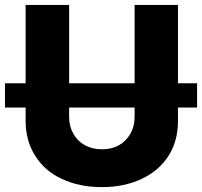

<svg xmlns="http://www.w3.org/2000/svg" viewBox="-25 -747 816 776"><path d="M-4.9 -410.6H771.5V-312.5H-4.9ZM519 -273.4V-727.1H694.3V-258.3Q694.3 -176.3 655.8 -116.7Q616.7 -56.2 547.4 -23.9Q477.1 9.3 386.7 9.3Q295.4 9.3 225.1 -23.9Q156.2 -55.7 117.7 -116.7Q78.6 -177.2 78.6 -258.3V-727.1H254.4V-273.4Q254.4 -236.3 271.5 -206.5Q288.6 -176.3 317.9 -160.2Q347.7 -143.6 386.7 -143.6Q426.3 -143.6 456.1 -160.2Q484.9 -176.8 502 -206.5Q519 -236.3 519 -273.4Z"/></svg>

Font: My Font
Style: Regular
Weight: 500
Designer: Rasmus Andersson
Foundry: rsms
Version: Version 0.001